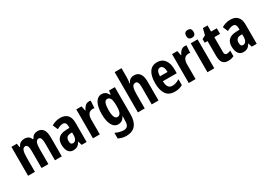

<svg xmlns="http://www.w3.org/2000/svg" viewBox="20 -1830 4396 3139"><g transform="rotate(-30 2217.5 -260.5)"><path d="M558 -556Q696 -556 696 -360V0H567V-323Q567 -379 554.5 -410.5Q542 -442 515 -442Q475 -442 459 -401.5Q443 -361 443 -278V0H314V-324Q314 -442 261 -442Q219 -442 204 -396.5Q189 -351 189 -262V0H60V-546H162L174 -476H185Q202 -521 236.5 -538.5Q271 -556 307 -556Q354 -556 383.5 -536Q413 -516 424 -480H440Q457 -520 487.5 -538Q518 -556 558 -556Z M985 -558Q1072 -558 1118.5 -509.5Q1165 -461 1165 -363V0H1071L1050 -73H1047Q1023 -31 992 -10.5Q961 10 913 10Q867 10 839 -14.5Q811 -39 798.5 -79Q786 -119 786 -163Q786 -250 831.5 -292Q877 -334 965 -338L1037 -341V-370Q1037 -408 1022 -430.5Q1007 -453 975 -453Q949 -453 922.5 -444Q896 -435 862 -416L821 -512Q899 -558 985 -558ZM999 -253Q957 -251 936.5 -227Q916 -203 916 -161Q916 -125 928.5 -109Q941 -93 965 -93Q997 -93 1017 -123Q1037 -153 1037 -204V-255Z M1526 -556Q1532 -556 1540.5 -555.5Q1549 -555 1561 -552L1552 -414Q1546 -417 1536.5 -418Q1527 -419 1525 -419Q1467 -419 1440 -381Q1413 -343 1414 -279V0H1285V-546H1384L1402 -457H1408Q1424 -495 1453.5 -525.5Q1483 -556 1526 -556Z M1769 -556Q1803 -556 1831 -539.5Q1859 -523 1885 -476H1893L1903 -546H2013V-31Q2013 99 1955 169.5Q1897 240 1779 240Q1702 240 1633 203V98Q1677 119 1718.5 128.5Q1760 138 1788 138Q1835 138 1859.5 110.5Q1884 83 1884 12V5Q1884 -15 1885 -35.5Q1886 -56 1888 -73H1884Q1857 -24 1827 -7Q1797 10 1763 10Q1686 10 1646 -65.5Q1606 -141 1606 -269Q1606 -405 1648 -480.5Q1690 -556 1769 -556ZM1807 -442Q1771 -442 1753.5 -399.5Q1736 -357 1736 -268Q1736 -101 1808 -101Q1843 -101 1863.5 -135.5Q1884 -170 1884 -253V-276Q1884 -368 1864.5 -405Q1845 -442 1807 -442Z M2262 -589Q2262 -564 2259 -532Q2256 -500 2252 -477H2260Q2292 -557 2378 -557Q2449 -557 2485.5 -506Q2522 -455 2522 -362V0H2394V-325Q2394 -385 2381 -413Q2368 -441 2340 -441Q2295 -441 2278.5 -398.5Q2262 -356 2262 -264V0H2133V-760H2262Z M2812 -555Q2904 -555 2953.5 -488.5Q3003 -422 3003 -310V-237H2741Q2742 -164 2767 -129Q2792 -94 2840 -94Q2876 -94 2908.5 -104.5Q2941 -115 2978 -138V-28Q2945 -8 2908 1Q2871 10 2831 10Q2716 10 2665.5 -65.5Q2615 -141 2615 -270Q2615 -409 2665 -482Q2715 -555 2812 -555ZM2811 -455Q2781 -455 2761.5 -426.5Q2742 -398 2741 -330H2883Q2883 -388 2865 -421.5Q2847 -455 2811 -455Z M3334 -556Q3340 -556 3348.5 -555.5Q3357 -555 3369 -552L3360 -414Q3354 -417 3344.5 -418Q3335 -419 3333 -419Q3275 -419 3248 -381Q3221 -343 3222 -279V0H3093V-546H3192L3210 -457H3216Q3232 -495 3261.5 -525.5Q3291 -556 3334 -556Z M3511 -761Q3548 -761 3564 -742Q3580 -723 3580 -687Q3580 -614 3511 -614Q3441 -614 3441 -687Q3441 -761 3511 -761ZM3575 -546V0H3446V-546Z M3874 -102Q3889 -102 3906 -106.5Q3923 -111 3945 -119V-15Q3923 -3 3893.5 3.5Q3864 10 3835 10Q3765 10 3733.5 -32.5Q3702 -75 3702 -162V-440H3648V-509L3712 -543L3743 -662H3830V-546H3938V-440H3830V-158Q3830 -102 3874 -102Z M4196 -558Q4283 -558 4329.5 -509.5Q4376 -461 4376 -363V0H4282L4261 -73H4258Q4234 -31 4203 -10.5Q4172 10 4124 10Q4078 10 4050 -14.5Q4022 -39 4009.5 -79Q3997 -119 3997 -163Q3997 -250 4042.5 -292Q4088 -334 4176 -338L4248 -341V-370Q4248 -408 4233 -430.5Q4218 -453 4186 -453Q4160 -453 4133.5 -444Q4107 -435 4073 -416L4032 -512Q4110 -558 4196 -558ZM4210 -253Q4168 -251 4147.5 -227Q4127 -203 4127 -161Q4127 -125 4139.5 -109Q4152 -93 4176 -93Q4208 -93 4228 -123Q4248 -153 4248 -204V-255Z"/></g></svg>

Font: Noto Sans Sinhala UI ExtraCondensed
Style: Bold
Weight: 700
Width: 2
Designer: Jelle Bosma - Monotype Design Team
Foundry: Monotype Imaging Inc.
Version: Version 2.006; ttfautohint (v1.8.4.7-5d5b)